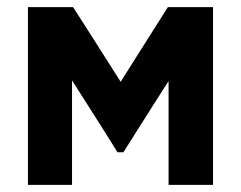

<svg xmlns="http://www.w3.org/2000/svg" viewBox="-20 -520 678 540"><path d="M579.1 -500Q579.1 -375 579.1 0Q547.9 0 454.1 0Q454.1 -73.2 454.1 -292Q421.9 -242.2 327.1 -91.8Q323.2 -91.8 310.5 -91.8Q279.3 -142.6 182.6 -293.9Q182.6 -220.7 182.6 0Q152.3 0 58.6 0Q58.6 -125 58.6 -500Q90.8 -500 185.5 -500Q219.7 -447.3 319.3 -290Q352.5 -342.8 452.1 -500Q483.4 -500 579.1 -500Z"/></svg>

Font: LeFont
Style: Regular
Weight: 700
Designer: Leryon MEDIA
Version: Version 1.0